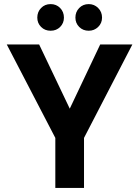

<svg xmlns="http://www.w3.org/2000/svg" viewBox="-20 -917 679 937"><path d="M250 0V-244L13 -700H171L337 -352H304L469 -700H626L390 -244V0ZM227 -767Q199 -767 180.5 -785.5Q162 -804 162 -831Q162 -859 180.5 -878Q199 -897 227 -897Q255 -897 273.5 -878Q292 -859 292 -831Q292 -804 273.5 -785.5Q255 -767 227 -767ZM413 -767Q385 -767 366.5 -785.5Q348 -804 348 -831Q348 -859 366.5 -878Q385 -897 413 -897Q440 -897 459 -878Q478 -859 478 -831Q478 -804 459 -785.5Q440 -767 413 -767Z"/></svg>

Font: DM Sans 20pt ExtraBold
Style: Regular
Weight: 800
Version: Version 4.004;gftools[0.9.30]